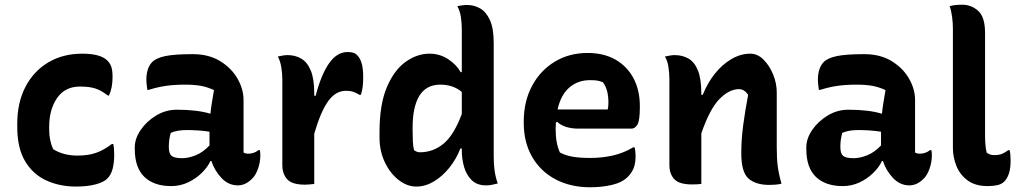

<svg xmlns="http://www.w3.org/2000/svg" viewBox="-20 -777 4330 812"><path d="M328 -550Q405 -550 434 -521Q445 -510 450.5 -495Q456 -480 456 -452Q456 -429 452.5 -410Q449 -391 441 -373H436Q408 -395 382.5 -403Q357 -411 318 -411Q255 -411 221.5 -362.5Q188 -314 188 -241V-229Q188 -182 205 -146Q248 -119 308 -119Q353 -119 386 -130.5Q419 -142 453 -168H459Q463 -151 463 -123Q463 -88 456 -62Q449 -36 433 -21Q418 -6 383.5 3Q349 12 301 12Q232 12 175.5 -14Q119 -40 86 -95.5Q53 -151 53 -240V-254Q53 -343 87.5 -409.5Q122 -476 184 -513Q246 -550 328 -550Z M1010 -354V-132Q1018 -127 1030 -127Q1041 -127 1052 -130.5Q1063 -134 1073 -142H1079Q1080 -136 1080.5 -132Q1081 -128 1081 -120Q1081 -92 1071.5 -64.5Q1062 -37 1047 -22Q1031 -6 1016 0.5Q1001 7 986 7Q946 7 916.5 -24.5Q887 -56 874 -96H870Q858 -70 833 -45.5Q808 -21 775 -5.5Q742 10 704 10Q631 10 590.5 -29Q550 -68 550 -147V-154Q550 -191 575 -227.5Q600 -264 640.5 -288.5Q681 -313 728 -313Q814 -313 870 -296Q872 -318 876 -342.5Q880 -367 885 -396Q857 -409 829 -414Q801 -419 763 -419Q718 -419 682.5 -414Q647 -409 609 -397H603Q602 -406 600.5 -417.5Q599 -429 599 -441Q599 -463 605 -482.5Q611 -502 624 -515Q641 -532 680 -540Q719 -548 795 -548Q863 -548 911 -518.5Q959 -489 984.5 -444.5Q1010 -400 1010 -354ZM694 -155Q694 -128 705.5 -118Q717 -108 750 -108Q777 -108 808 -120.5Q839 -133 866 -162V-220Q840 -224 815.5 -225.5Q791 -227 769 -227Q729 -227 702 -215Q698 -200 696 -186Q694 -172 694 -157Z M1309 1Q1297 2 1288.5 3Q1280 4 1270 4Q1215 4 1194.5 -19Q1174 -42 1174 -79V-441Q1174 -467 1169.5 -493.5Q1165 -520 1155 -538Q1165 -540 1175.5 -542Q1186 -544 1196 -544Q1228 -544 1253.5 -529.5Q1279 -515 1294 -479.5Q1309 -444 1309 -382V-372H1315Q1338 -461 1371.5 -509Q1405 -557 1450 -557Q1464 -557 1474 -554Q1484 -551 1492 -542Q1503 -531 1509.5 -509.5Q1516 -488 1516 -450Q1516 -430 1514 -411.5Q1512 -393 1506 -376H1500Q1487 -384 1474.5 -388.5Q1462 -393 1443 -393Q1400 -393 1368.5 -350Q1337 -307 1309 -212Z M1796 -550Q1841 -550 1876.5 -526Q1912 -502 1928 -472H1933V-653Q1933 -680 1929 -706Q1925 -732 1914 -751Q1925 -753 1935 -754.5Q1945 -756 1955 -756Q1985 -756 2010.5 -741.5Q2036 -727 2052 -692Q2068 -657 2068 -595V-115Q2068 -84 2071.5 -57Q2075 -30 2085 -1Q2072 2 2060.5 4.5Q2049 7 2035 7Q1998 7 1975.5 -14.5Q1953 -36 1943 -70Q1933 -104 1933 -142V-149H1927Q1910 -105 1881 -68.5Q1852 -32 1815.5 -10Q1779 12 1741 12Q1701 12 1665 -16.5Q1629 -45 1607 -92Q1585 -139 1585 -196V-217Q1585 -335 1616 -408Q1647 -481 1695.5 -515.5Q1744 -550 1796 -550ZM1731 -142Q1743 -133 1756 -133Q1812 -133 1856 -169.5Q1900 -206 1933 -295V-388Q1897 -419 1842 -419Q1783 -419 1754 -372.5Q1725 -326 1725 -237V-226Q1725 -197 1726 -178Q1727 -159 1731 -142Z M2465 -553Q2534 -553 2583.5 -524.5Q2633 -496 2659.5 -445.5Q2686 -395 2686 -329V-324Q2686 -266 2675.5 -249.5Q2665 -233 2651 -233H2427Q2367 -233 2336 -262L2331 -259Q2330 -247 2330 -234V-229Q2330 -171 2348 -132Q2373 -119 2403 -114Q2433 -109 2477 -109Q2527 -109 2572.5 -119.5Q2618 -130 2658 -154H2664Q2666 -145 2667 -136Q2668 -127 2668 -118Q2668 -87 2660 -66.5Q2652 -46 2635 -29Q2611 -5 2568 5Q2525 15 2476 15Q2393 15 2329.5 -18.5Q2266 -52 2230.5 -113.5Q2195 -175 2195 -258V-263Q2195 -348 2230 -413.5Q2265 -479 2326 -516Q2387 -553 2465 -553ZM2475 -438Q2424 -438 2388 -407Q2352 -376 2338 -314H2550Q2552 -321 2552.5 -329.5Q2553 -338 2553 -345Q2553 -369 2548 -390Q2543 -411 2530 -429Q2518 -434 2507 -436Q2496 -438 2475 -438Z M2946 1Q2935 2 2926.5 2.5Q2918 3 2907 3Q2852 3 2831.5 -19.5Q2811 -42 2811 -79V-441Q2811 -467 2807 -493.5Q2803 -520 2792 -538Q2803 -540 2813 -542Q2823 -544 2833 -544Q2866 -544 2891.5 -529.5Q2917 -515 2931.5 -479.5Q2946 -444 2946 -382V-376H2952Q2972 -426 3003 -465Q3034 -504 3073 -527Q3112 -550 3153 -550Q3184 -550 3209 -525Q3234 -500 3249.5 -462.5Q3265 -425 3265 -386V-154Q3265 -108 3269 -75.5Q3273 -43 3285 0Q3272 3 3259.5 4Q3247 5 3233 5Q3176 5 3145.5 -22Q3115 -49 3115 -129Q3115 -187 3123 -247Q3131 -307 3144 -376Q3128 -400 3105 -400Q3064 -400 3023 -358.5Q2982 -317 2946 -213Z M3850 -354V-132Q3858 -127 3870 -127Q3881 -127 3892 -130.5Q3903 -134 3913 -142H3919Q3920 -136 3920.5 -132Q3921 -128 3921 -120Q3921 -92 3911.5 -64.5Q3902 -37 3887 -22Q3871 -6 3856 0.5Q3841 7 3826 7Q3786 7 3756.5 -24.5Q3727 -56 3714 -96H3710Q3698 -70 3673 -45.5Q3648 -21 3615 -5.5Q3582 10 3544 10Q3471 10 3430.5 -29Q3390 -68 3390 -147V-154Q3390 -191 3415 -227.5Q3440 -264 3480.5 -288.5Q3521 -313 3568 -313Q3654 -313 3710 -296Q3712 -318 3716 -342.5Q3720 -367 3725 -396Q3697 -409 3669 -414Q3641 -419 3603 -419Q3558 -419 3522.5 -414Q3487 -409 3449 -397H3443Q3442 -406 3440.5 -417.5Q3439 -429 3439 -441Q3439 -463 3445 -482.5Q3451 -502 3464 -515Q3481 -532 3520 -540Q3559 -548 3635 -548Q3703 -548 3751 -518.5Q3799 -489 3824.5 -444.5Q3850 -400 3850 -354ZM3534 -155Q3534 -128 3545.5 -118Q3557 -108 3590 -108Q3617 -108 3648 -120.5Q3679 -133 3706 -162V-220Q3680 -224 3655.5 -225.5Q3631 -227 3609 -227Q3569 -227 3542 -215Q3538 -200 3536 -186Q3534 -172 3534 -157Z M4010 -654Q4010 -680 4006.5 -706.5Q4003 -733 3996 -751Q4017 -757 4050 -757Q4088 -757 4117 -731Q4146 -705 4146 -637V-205Q4146 -158 4153 -131Q4159 -127 4166.5 -124Q4174 -121 4185 -121Q4205 -121 4218 -126.5Q4231 -132 4244 -142H4250Q4254 -126 4254 -98Q4254 -65 4247 -43.5Q4240 -22 4227 -9Q4216 2 4198 6Q4180 10 4157 10Q4104 10 4071.5 -14.5Q4039 -39 4024.5 -76Q4010 -113 4010 -150Z"/></svg>

Font: Recursive Sn Csl St
Style: Bold
Weight: 700
Version: Version 1.079;hotconv 1.0.112;makeotfexe 2.5.65598; ttfautoh